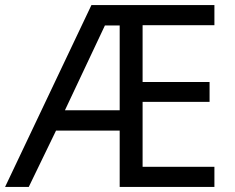

<svg xmlns="http://www.w3.org/2000/svg" viewBox="-21 -734 922 754"><path d="M821 0H449V-221H199L92 0H-1L338 -714H821V-635H539V-412H802V-334H539V-79H821ZM234 -301H449V-634H391Z"/></svg>

Font: Noto Sans Tangsa
Style: Regular
Weight: 400
Designer: David Williams
Foundry: Google LLC
Version: Version 1.504